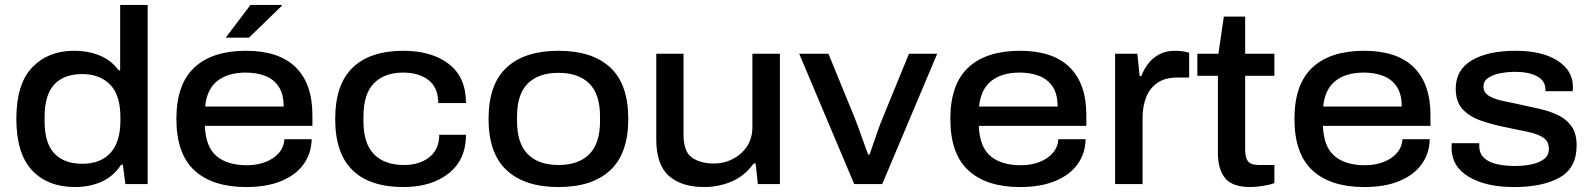

<svg xmlns="http://www.w3.org/2000/svg" viewBox="-20 -743 6425 775"><path d="M283 12Q173 12 109.5 -55.5Q46 -123 46 -264Q46 -404 110 -471Q174 -538 278 -538Q337 -538 383.5 -518.5Q430 -499 459 -459H465V-723H576V0H486L476 -78H469Q438 -31 390 -9.5Q342 12 283 12ZM312 -82Q386 -82 426 -126Q466 -170 466 -256V-269Q466 -360 424 -402Q382 -444 312 -444Q238 -444 199 -402Q160 -360 160 -271V-254Q160 -165 199.5 -123.5Q239 -82 312 -82Z M891 -591 991 -723H1117L1118 -720L985 -591ZM974 12Q838 12 765 -55Q692 -122 692 -263Q692 -403 764.5 -470.5Q837 -538 973 -538Q1106 -538 1173.5 -471.5Q1241 -405 1241 -279V-235H807Q810 -150 854 -113Q898 -76 977 -76Q1016 -76 1050 -88.5Q1084 -101 1105 -125Q1126 -149 1128 -181H1238Q1237 -125 1206.5 -81.5Q1176 -38 1117 -13Q1058 12 974 12ZM808 -313H1125Q1125 -364 1104.5 -394Q1084 -424 1049.5 -437Q1015 -450 972 -450Q900 -450 857.5 -416.5Q815 -383 808 -313Z M1608 12Q1473 12 1403 -56Q1333 -124 1333 -263Q1333 -402 1403.5 -470Q1474 -538 1608 -538Q1723 -538 1792 -484.5Q1861 -431 1861 -327H1749Q1749 -389 1710 -419.5Q1671 -450 1607 -450Q1532 -450 1489.5 -407Q1447 -364 1447 -272V-254Q1447 -164 1489.5 -120.5Q1532 -77 1611 -77Q1673 -77 1713 -108.5Q1753 -140 1753 -199H1861Q1861 -99 1791.5 -43.5Q1722 12 1608 12Z M2234 12Q2098 12 2025 -56Q1952 -124 1952 -263Q1952 -403 2025 -470.5Q2098 -538 2234 -538Q2371 -538 2443.5 -470.5Q2516 -403 2516 -263Q2516 -124 2443.5 -56Q2371 12 2234 12ZM2234 -77Q2315 -77 2358.5 -120.5Q2402 -164 2402 -254V-273Q2402 -363 2358.5 -406Q2315 -449 2234 -449Q2154 -449 2110.5 -406Q2067 -363 2067 -273V-254Q2067 -164 2110.5 -120.5Q2154 -77 2234 -77Z M2823 12Q2731 12 2680 -33Q2629 -78 2629 -181V-526H2739V-200Q2739 -131 2773 -107Q2807 -83 2862 -83Q2903 -83 2938.5 -101.5Q2974 -120 2995.5 -152.5Q3017 -185 3017 -230V-526H3128V0H3039L3030 -83H3022Q2985 -32 2932.5 -10Q2880 12 2823 12Z M3428 0 3206 -526H3324L3430 -267Q3437 -250 3446.5 -223.5Q3456 -197 3466 -169Q3476 -141 3484 -119H3490Q3497 -140 3506.5 -167.5Q3516 -195 3525.5 -221.5Q3535 -248 3543 -267L3649 -526H3763L3541 0Z M4098 12Q3962 12 3889 -55Q3816 -122 3816 -263Q3816 -403 3888.5 -470.5Q3961 -538 4097 -538Q4230 -538 4297.5 -471.5Q4365 -405 4365 -279V-235H3931Q3934 -150 3978 -113Q4022 -76 4101 -76Q4140 -76 4174 -88.5Q4208 -101 4229 -125Q4250 -149 4252 -181H4362Q4361 -125 4330.5 -81.5Q4300 -38 4241 -13Q4182 12 4098 12ZM3932 -313H4249Q4249 -364 4228.5 -394Q4208 -424 4173.5 -437Q4139 -450 4096 -450Q4024 -450 3981.5 -416.5Q3939 -383 3932 -313Z M4481 0V-526H4571L4580 -436H4587Q4596 -461 4613.5 -484.5Q4631 -508 4658 -523Q4685 -538 4723 -538Q4757 -538 4780 -530V-430H4732Q4682 -430 4651 -408Q4620 -386 4606 -349.5Q4592 -313 4592 -270V0Z M5027 12Q4955 12 4925.5 -23.5Q4896 -59 4896 -126V-437H4813V-526H4898L4920 -676H5006V-526H5124V-437H5006V-138Q5006 -108 5017 -92.5Q5028 -77 5063 -77H5124V-4Q5106 3 5077.5 7.5Q5049 12 5027 12Z M5487 12Q5351 12 5278 -55Q5205 -122 5205 -263Q5205 -403 5277.5 -470.5Q5350 -538 5486 -538Q5619 -538 5686.5 -471.5Q5754 -405 5754 -279V-235H5320Q5323 -150 5367 -113Q5411 -76 5490 -76Q5529 -76 5563 -88.5Q5597 -101 5618 -125Q5639 -149 5641 -181H5751Q5750 -125 5719.5 -81.5Q5689 -38 5630 -13Q5571 12 5487 12ZM5321 -313H5638Q5638 -364 5617.5 -394Q5597 -424 5562.5 -437Q5528 -450 5485 -450Q5413 -450 5370.5 -416.5Q5328 -383 5321 -313Z M6091 12Q5978 12 5908.5 -29.5Q5839 -71 5839 -148Q5839 -152 5839.5 -156.5Q5840 -161 5840 -165H5951Q5951 -162 5951 -159.5Q5951 -157 5951 -154Q5951 -123 5971 -105Q5991 -87 6024 -80Q6057 -73 6094 -73Q6130 -73 6161.5 -79.5Q6193 -86 6212.5 -101Q6232 -116 6232 -142Q6232 -172 6210 -187Q6188 -202 6148.5 -210.5Q6109 -219 6059 -229Q6004 -240 5958 -256Q5912 -272 5884 -302Q5856 -332 5856 -385Q5856 -461 5921 -499.5Q5986 -538 6098 -538Q6205 -538 6267 -498Q6329 -458 6329 -393Q6329 -382 6328 -375H6218V-382Q6218 -417 6184.5 -435Q6151 -453 6096 -453Q6066 -453 6036.5 -447.5Q6007 -442 5987.5 -429Q5968 -416 5968 -394Q5968 -370 5988.5 -357Q6009 -344 6042.5 -336.5Q6076 -329 6116 -321Q6158 -312 6199 -302.5Q6240 -293 6272.5 -276.5Q6305 -260 6324.5 -231.5Q6344 -203 6344 -156Q6344 -65 6275.5 -26.5Q6207 12 6091 12Z"/></svg>

Font: Archivo SemiExpanded Medium
Style: Regular
Weight: 500
Width: 6
Designer: Hector Gatti
Foundry: Omnibus-Type
Version: Version 2.001; ttfautohint (v1.8.3)